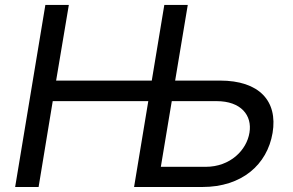

<svg xmlns="http://www.w3.org/2000/svg" viewBox="-20 -747 1169 767"><path d="M40.5 0H134.2L190.7 -343H572.4L515.6 0H788.4C946 0 1047.2 -88.8 1068.9 -215.9C1090.2 -343.4 1016 -425.1 858.7 -425.1H679.7L730.1 -727.3H636.4L586.3 -425.1H204.2L255 -727.3H161.2ZM622.5 -80.6 666.2 -343H845.2C943.2 -343 987.9 -285.9 976.6 -217.3C965.6 -147.4 899.9 -80.6 801.8 -80.6Z"/></svg>

Font: Margiela Sans Text
Style: Italic
Weight: 400
Italic angle: -9.39999°
Designer: Stefan Endress, Andreas Faust
Version: Version 1.100;FEAKit 1.0